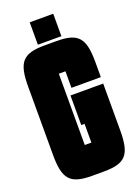

<svg xmlns="http://www.w3.org/2000/svg" viewBox="-159 -909 711 982"><g transform="rotate(-20 197.0 -418.5)"><path d="M262 -720V-842H134V-720ZM202 -258H220V-156H184V-544H220V-454H380V-535C380 -667 349 -705 229 -705H165C45 -705 14 -667 14 -535V-165C14 -33 45 5 165 5H229C349 5 380 -33 380 -165V-419H202Z"/></g></svg>

Font: Queering Heavy
Style: Bold
Weight: 900
Designer: Adam Naccarato
Foundry: adamnac
Version: Version 2.000;hotconv 1.0.109;makeotfexe 2.5.65596